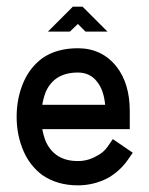

<svg xmlns="http://www.w3.org/2000/svg" viewBox="-20 -557 449 577"><path d="M303 -462 228 -537H199L124 -462H190L214 -485L237 -462ZM214 0Q263 0 306 -23Q340 -43 363 -75L379 -98L319 -139L304 -117Q291 -98 270 -88Q244 -73 214 -73Q145 -73 118 -131Q111 -148 107 -169H370V-223Q370 -306 330 -357Q286 -412 214 -412Q150 -412 107 -382Q71 -355 52 -313Q30 -264 30 -206Q30 -149 52 -100Q71 -58 107 -31Q152 0 214 0ZM296 -242H107Q111 -265 118 -282Q144 -339 214 -339Q251 -339 272 -311Q292 -286 296 -242Z"/></svg>

Font: Venice Serif Bold
Style: Regular
Weight: 700
Designer: Bruno Pierini
Foundry: Unio | Creative Solutions
Version: Version 1.000;PS 001.000;hotconv 1.0.70;makeotf.lib2.5.58329